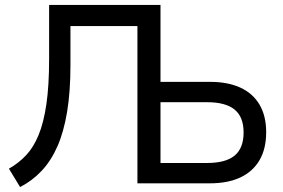

<svg xmlns="http://www.w3.org/2000/svg" viewBox="-20 -739 1141 774"><path d="M61 15 16 -59Q56 -82 85.5 -113.5Q115 -145 135.5 -194.5Q156 -244 167 -319Q178 -394 178 -502V-719H627V-409H827Q898 -409 948.5 -386Q999 -363 1026 -317.5Q1053 -272 1053 -206Q1053 -139 1026 -93Q999 -47 948.5 -23.5Q898 0 827 0H534V-634H264V-477Q264 -369 250.5 -288Q237 -207 211.5 -149Q186 -91 148 -50.5Q110 -10 61 15ZM627 -82H815Q890 -82 926 -112Q962 -142 962 -205Q962 -268 925.5 -297.5Q889 -327 815 -327H627Z"/></svg>

Font: Nunitoga
Style: Medium
Weight: 500
Designer: Vernon Adams
Foundry: Vernon Adams
Version: Version 1.0